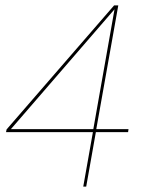

<svg xmlns="http://www.w3.org/2000/svg" viewBox="-20 -695 578 715"><path d="M290 0 326 -203H2.5L4.5 -213L405 -675H420.5L338.5 -214H458.5L457 -203H337L301 0ZM20.5 -214H327.5L406.5 -660.5Z"/></svg>

Font: Anybody ExtraExpanded Thin
Style: Italic
Weight: 100
Width: 8
Italic angle: -10°
Designer: Tyler Finck
Foundry: Etcetera Type Company
Version: Version 1.010; ttfautohint (v1.8.3) -l 8 -r 50 -G 200 -x 14 